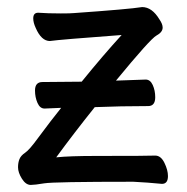

<svg xmlns="http://www.w3.org/2000/svg" viewBox="-20 -507 530 543"><path d="M67 16Q53 16 42 -1.5Q31 -19 31 -34Q31 -47 35 -57Q39 -67 51 -75Q63 -83 87 -116Q124 -166 153 -202L106 -200Q93 -200 86 -216Q79 -232 79 -251Q79 -275 100 -275L211 -276Q271 -350 324 -408Q149 -395 121 -391Q97 -391 81 -428Q74 -443 74 -455Q74 -471 88 -471Q115 -469 152 -469Q180 -469 189 -470Q345 -481 382 -487Q410 -487 431 -452Q440 -439 440 -429Q440 -416 422.5 -406.5Q405 -397 308 -279L392 -282Q405 -282 412 -266.5Q419 -251 419 -232Q419 -207 399 -207Q322 -207 248 -204Q188 -129 139 -62Q176 -66 253 -66Q403 -66 419 -67Q435 -67 445 -46.5Q455 -26 455 -9Q455 13 438 13Q397 9 357 7Q132 7 105 11.5Q78 16 67 16Z"/></svg>

Font: LXGW WenKai TC
Style: Bold
Weight: 700
Designer: LXGW / Fontworks Inc.
Foundry: LXGW / Fontworks Inc.
Version: Version 1.330;April 28, 2024